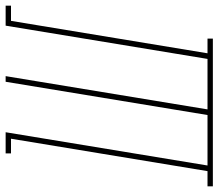

<svg xmlns="http://www.w3.org/2000/svg" viewBox="-83 -708 775 681"><g transform="rotate(-90 304.5 -367.5)"><path d="M508 0H-16V-19H38L153 -716H101V-735H176L58 -19H237L355 -735H375L257 -19H436L554 -735H625V-716H571L456 -19H508Z"/></g></svg>

Font: Iosevka HT Thin Extended
Style: Italic
Weight: 100
Width: 7
Italic angle: -9°
Monospace: yes
Designer: Belleve Invis
Foundry: Belleve Invis
Version: Version 32.3.0; ttfautohint (v1.8.4)